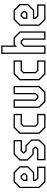

<svg xmlns="http://www.w3.org/2000/svg" viewBox="1211 -2001 790 3252"><g transform="rotate(-90 1606.0 -375.0)"><path d="M314 -540 417 -437V-294.5L314 -191.5H189V-172L219.5 -141.5H410V0H150.5L47.5 -103V-437L150.5 -540ZM303.5 -518H160.5L68.5 -426V-113L160 -21.5H387V-119H209L166 -162V-212.5H304.5L395 -303V-427ZM255 -420.5 297.5 -378V-340L264 -306H166V-377L210 -420.5ZM245 -398.5H219.5L189 -368V-328H255L276 -349V-368Z M517 0V-141.5H698.5L728 -171L699.5 -199.5H615L512 -302.5V-437L615 -540H860V-398.5H683.5L654.5 -369.5L683.5 -340.5H767L870 -237.5V-103L767 0ZM538.5 -22H758L848 -113V-229L757.5 -319H672.5L633.5 -359V-379.5L673.5 -420.5H838.5V-518.5H625L534 -427.5V-311.5L624 -221.5H709L749 -181V-161L709 -120H538.5Z M1068 0 965 -103V-437L1068 -540H1303V-398.5H1137L1106.5 -368V-172L1137 -141.5H1303V0ZM1079 -22H1281V-119.5H1128.5L1085 -163V-378L1127.5 -421H1281V-518.5H1078.5L987 -427V-113.5Z M1508.5 0 1405.5 -103V-540H1547V-172L1577.5 -141.5H1604.5L1635 -172V-540H1776.5V-103L1673.5 0ZM1519.5 -22H1663.5L1755 -114V-518.5H1657V-163L1614.5 -119.5H1568.5L1525 -163V-518.5H1427.5V-114Z M1974.5 0 1871.5 -103V-437L1974.5 -540H2209.5V-398.5H2043.5L2013 -368V-172L2043.5 -141.5H2209.5V0ZM1985.5 -22H2187.5V-119.5H2035L1991.5 -163V-378L2034 -421H2187.5V-518.5H1985L1893.5 -427V-113.5Z M2319.5 0V-749.5H2461V-530.5L2470.5 -540H2597L2700 -437V0H2558.5V-368L2528 -399H2501L2461 -358.5V0ZM2341.5 -22H2439.5V-367L2493 -420.5H2538.5L2580.5 -379.5V-22H2678.5V-428L2588 -518.5H2476L2439.5 -482V-728H2341.5Z M3061.5 -540 3164.5 -437V-294.5L3061.5 -191.5H2936.5V-172L2967 -141.5H3157.5V0H2898L2795 -103V-437L2898 -540ZM3051 -518H2908L2816 -426V-113L2907.5 -21.5H3134.5V-119H2956.5L2913.5 -162V-212.5H3052L3142.5 -303V-427ZM3002.5 -420.5 3045 -378V-340L3011.5 -306H2913.5V-377L2957.5 -420.5ZM2992.5 -398.5H2967L2936.5 -368V-328H3002.5L3023.5 -349V-368Z"/></g></svg>

Font: Tourney Condensed ExtraLight
Style: Regular
Weight: 200
Width: 3
Designer: Tyler Finck
Foundry: Etcetera Type Co
Version: Version 1.010; ttfautohint (v1.8.3)